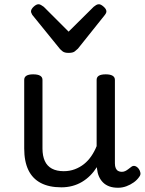

<svg xmlns="http://www.w3.org/2000/svg" viewBox="-20 -865 685 904"><path d="M269 17Q211 17 172 -3.5Q133 -24 113.5 -64.5Q94 -105 94 -166V-489Q94 -502 104.5 -508.5Q115 -515 136 -515Q158 -515 169 -508.5Q180 -502 180 -489V-166Q180 -131 191 -107Q202 -83 224.5 -71Q247 -59 280 -59Q308 -59 332 -68Q356 -77 375.5 -92.5Q395 -108 410 -130Q425 -152 435 -177V-489Q435 -502 445.5 -508.5Q456 -515 478 -515Q499 -515 510 -508.5Q521 -502 521 -489V-96Q521 -82 525 -73Q529 -64 536.5 -60Q544 -56 553 -56Q562 -56 569.5 -59.5Q577 -63 584.5 -69Q592 -75 599 -80Q607 -86 616.5 -83Q626 -80 634 -69Q639 -62 641 -52Q643 -42 636 -33Q626 -18 610 -6.5Q594 5 575 12Q556 19 536 19Q512 19 494.5 12.5Q477 6 465 -6Q453 -18 446 -34Q439 -50 437 -69L436 -78Q422 -56 404.5 -38.5Q387 -21 366 -8.5Q345 4 320.5 10.5Q296 17 269 17ZM446 -845Q455 -845 468 -833.5Q481 -822 481 -811Q481 -809 480 -805.5Q479 -802 474 -795L347 -636Q341 -630 332 -623Q323 -616 303 -616Q284 -616 275 -623Q266 -630 261 -636L132 -795Q128 -802 127 -805.5Q126 -809 126 -811Q126 -822 138.5 -833.5Q151 -845 161 -845Q167 -845 173 -841.5Q179 -838 186 -833L303 -716L421 -833Q427 -838 433 -841.5Q439 -845 446 -845Z"/></svg>

Font: Playwrite VN
Style: Regular
Weight: 400
Designer: Veronika Burian, José Scaglione
Foundry: TypeTogether
Version: Version 1.002